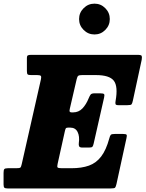

<svg xmlns="http://www.w3.org/2000/svg" viewBox="-62 -1058 817 1078"><path d="M302 -320.5 261.5 -138Q257.5 -121.5 261.8 -117.5Q266 -113.5 286 -113.5H338.5Q396.5 -113.5 437.5 -128.2Q478.5 -143 506.2 -179.5Q534 -216 551.5 -280.5Q555.5 -296 560 -301Q564.5 -306 584 -306H628Q646 -306 648.8 -301.2Q651.5 -296.5 648 -282L592 -25Q588 -8 583.8 -4Q579.5 0 559.5 0H-19.5Q-32.5 0 -37.2 -4Q-42 -8 -42 -22.5V-86.5Q-42 -103 -38 -108.2Q-34 -113.5 -18 -113.5H28Q47 -113.5 51.8 -116.8Q56.5 -120 60 -136.5L168 -613.5Q171 -627.5 167 -632Q163 -636.5 146.5 -636.5H113Q98 -636.5 93.5 -640.2Q89 -644 89 -659.5V-731Q89 -744.5 94.5 -747.2Q100 -750 112.5 -750H711Q731 -750 733.5 -744Q736 -738 733.5 -722L684 -493Q680.5 -477 676.5 -472.2Q672.5 -467.5 653.5 -467.5H602.5Q588 -467.5 586.5 -474Q585 -480.5 587 -491.5Q601.5 -573 577 -604.8Q552.5 -636.5 476.5 -636.5H399.5Q383 -636.5 377.5 -632.5Q372 -628.5 368.5 -613.5L330 -447.5Q327 -435 329.5 -431Q332 -427 340 -427H348.5Q379.5 -427 400.8 -449.2Q422 -471.5 436 -506.5Q441 -518.5 446.2 -526.2Q451.5 -534 468.5 -534H501Q518.5 -534 522.2 -529.5Q526 -525 522.5 -510.5L464 -252.5Q461 -239 457 -234.2Q453 -229.5 437 -229.5H401.5Q386 -229.5 382.5 -236.2Q379 -243 380.5 -254.5Q386 -292 373.8 -316.8Q361.5 -341.5 332.5 -341.5H320Q310 -341.5 307.2 -336.8Q304.5 -332 302 -320.5ZM468.5 -864.5Q433 -864.5 407.5 -890Q382 -915.5 382 -951Q382 -986.5 407.5 -1012Q433 -1037.5 468.5 -1037.5Q504 -1037.5 529.2 -1012Q554.5 -986.5 554.5 -951Q554.5 -915.5 529.2 -890Q504 -864.5 468.5 -864.5Z"/></svg>

Font: Besley* Narrow Heavy
Style: Italic
Weight: 800
Width: 4
Italic angle: -13°
Designer: Owen Earl
Foundry: indestructible type*
Version: Version 3.000; ttfautohint (v1.8.3)